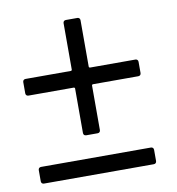

<svg xmlns="http://www.w3.org/2000/svg" viewBox="-69 -629 637 692"><g transform="rotate(-10 250.0 -283.5)"><path d="M269 -387V-557C269 -563 265 -567 259 -567H217C211 -567 207 -563 207 -557V-387C207 -385 205 -383 203 -383H37C31 -383 27 -379 27 -373V-332C27 -326 31 -322 37 -322H203C205 -322 207 -320 207 -318V-155C207 -149 211 -145 217 -145H259C265 -145 269 -149 269 -155V-318C269 -320 271 -322 273 -322H439C445 -322 449 -326 449 -332V-373C449 -379 445 -383 439 -383H273C271 -383 269 -385 269 -387ZM37 0H439C445 0 449 -4 449 -10V-51C449 -57 445 -61 439 -61H37C31 -61 27 -57 27 -51V-10C27 -4 31 0 37 0Z"/></g></svg>

Font: Elastic
Style: elastic
Weight: 400
Designer: Jeremy Tribby
Foundry: Tribby Type
Version: Version 1.422;hotconv 1.0.109;makeotfexe 2.5.65596